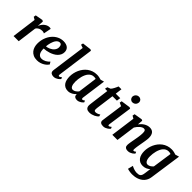

<svg xmlns="http://www.w3.org/2000/svg" viewBox="136 -2002 3435 3435"><g transform="rotate(45 1853.5 -284.5)"><path d="M114.3 -469.7 63.5 -499 71.8 -542.5 214.4 -567.9 239.3 -553.2 231 -432.6Q238.8 -455.1 253.9 -479Q269 -502.9 290.5 -522.7Q312 -542.5 339.1 -555.2Q366.2 -567.9 398.4 -567.9Q408.7 -567.9 417.7 -565.2Q426.8 -562.5 430.7 -559.6L402.3 -417Q397 -420.9 383.8 -425.3Q370.6 -429.7 349.1 -429.7Q333 -429.7 316.2 -426.5Q299.3 -423.3 283.7 -415.8Q268.1 -408.2 254.4 -396Q240.7 -383.8 231 -366.2L182.6 0H52.2Z M447.8 -210Q448.2 -284.2 471.7 -349.4Q495.1 -414.6 536.1 -463.4Q577.1 -512.2 632.3 -540.3Q687.5 -568.4 752 -568.4Q790.5 -568.4 818.8 -558.8Q847.2 -549.3 865.7 -533Q884.3 -516.6 893.3 -494.1Q902.3 -471.7 902.8 -445.8Q903.3 -406.7 888.2 -375.2Q873 -343.8 847.7 -319.1Q822.3 -294.4 789.1 -276.6Q755.9 -258.8 721.2 -247.3Q686.5 -235.8 652.3 -229.7Q618.2 -223.6 590.8 -223.1Q589.8 -191.4 595 -163.1Q600.1 -134.8 611.8 -113.3Q623.5 -91.8 642.6 -79.1Q661.6 -66.4 688 -66.4Q712.4 -66.4 734.1 -72.5Q755.9 -78.6 775.1 -89.1Q794.4 -99.6 811.3 -113.5Q828.1 -127.4 842.8 -143.1L870.1 -97.2Q859.9 -81.5 840.6 -62.7Q821.3 -43.9 793.7 -27.1Q766.1 -10.3 730.7 1Q695.3 12.2 653.3 12.2Q597.7 12.2 558.3 -6.8Q519 -25.9 494.4 -57.1Q469.7 -88.4 458.5 -128.2Q447.3 -168 447.8 -210ZM591.8 -279.8Q608.4 -280.8 628.4 -285.6Q648.4 -290.5 668.5 -299.8Q688.5 -309.1 707.3 -322Q726.1 -335 740.2 -352.1Q754.4 -369.1 762.9 -389.6Q771.5 -410.2 771 -434.6Q770 -470.7 757.3 -487.8Q744.6 -504.9 721.7 -504.9Q700.2 -504.9 682.6 -494.1Q665 -483.4 651.4 -465.8Q637.7 -448.2 627.2 -425Q616.7 -401.9 609.6 -376.7Q602.5 -351.6 598.1 -326.4Q593.8 -301.3 591.8 -279.8Z M987.8 -56.2Q987.8 -64 989 -75.2Q990.2 -86.4 991.2 -93.8L1077.6 -723.6L1015.1 -744.6L1024.9 -785.2L1192.4 -805.7L1216.8 -792.5L1123 -102.1Q1120.6 -85 1124 -75Q1127.4 -64.9 1137.2 -64.9Q1140.6 -64.9 1145 -65.9Q1149.4 -66.9 1154.8 -69.8Q1160.2 -72.8 1167.7 -78.1Q1175.3 -83.5 1185.5 -91.8L1199.7 -60.5Q1195.8 -55.2 1185.3 -43.5Q1174.8 -31.7 1158.2 -20Q1141.6 -8.3 1119.6 0.7Q1097.7 9.8 1071.3 9.8Q1053.7 9.8 1038.6 6.1Q1023.4 2.4 1012.2 -5.4Q1001 -13.2 994.4 -25.6Q987.8 -38.1 987.8 -56.2Z M1434.6 9.8Q1391.1 9.8 1360.1 -6.3Q1329.1 -22.5 1309.3 -50.5Q1289.6 -78.6 1280.5 -116.7Q1271.5 -154.8 1271.5 -198.2Q1271.5 -241.2 1281 -285.4Q1290.5 -329.6 1309.1 -370.6Q1327.6 -411.6 1355.2 -447.5Q1382.8 -483.4 1419.2 -510.3Q1455.6 -537.1 1500.2 -552.5Q1544.9 -567.9 1598.1 -567.9Q1625.5 -567.9 1654.8 -561.8Q1684.1 -555.7 1706.1 -548.8L1772.9 -567.9L1709.5 -102.1Q1707 -82 1712.6 -73.5Q1718.3 -64.9 1726.6 -64.9Q1733.4 -64.9 1743.7 -69.3Q1753.9 -73.7 1771 -87.4L1785.6 -56.2Q1781.7 -50.3 1771.2 -39.3Q1760.7 -28.3 1744.6 -17.3Q1728.5 -6.3 1707.3 1.7Q1686 9.8 1661.1 9.8Q1627 9.8 1606.4 -6.3Q1585.9 -22.5 1587.4 -56.2L1583.5 -62.5Q1570.8 -48.3 1554.7 -35.4Q1538.6 -22.5 1520 -12.5Q1501.5 -2.4 1480 3.7Q1458.5 9.8 1434.6 9.8ZM1481 -68.4Q1495.1 -68.4 1509.3 -73.5Q1523.4 -78.6 1536.6 -87.4Q1549.8 -96.2 1561.5 -107.4Q1573.2 -118.7 1583.5 -130.4L1632.3 -496.6Q1621.6 -500.5 1609.6 -502Q1597.7 -503.4 1585 -503.4Q1553.2 -503.4 1527.8 -490.2Q1502.4 -477.1 1482.9 -454.3Q1463.4 -431.6 1449.7 -401.9Q1436 -372.1 1427.2 -339.1Q1418.5 -306.2 1414.3 -272Q1410.2 -237.8 1410.2 -206.5Q1410.2 -141.1 1428 -104.7Q1445.8 -68.4 1481 -68.4Z M1881.8 -77.6Q1881.8 -80.1 1882.1 -84.2Q1882.3 -88.4 1883.3 -98.4Q1884.3 -108.4 1886.2 -125.5Q1888.2 -142.6 1892.1 -171.4L1933.6 -490.2H1875L1886.2 -538.6L1945.8 -561.5Q1955.6 -570.8 1965.3 -585.7Q1975.1 -600.6 1984.6 -618.2Q1994.1 -635.7 2002.7 -654.8Q2011.2 -673.8 2018.6 -691.4H2090.3L2074.2 -564H2187.5L2176.8 -490.2H2064.9L2024.4 -190.4Q2020.5 -164.6 2018.6 -146Q2016.6 -127.4 2016.6 -114.3Q2016.6 -90.8 2024.7 -81.5Q2032.7 -72.3 2054.7 -72.3Q2064 -72.3 2075.7 -75Q2087.4 -77.6 2099.1 -82Q2110.8 -86.4 2122.1 -92.5Q2133.3 -98.6 2142.1 -105.5L2152.8 -66.9Q2143.1 -55.2 2125.7 -41.7Q2108.4 -28.3 2085.2 -16.8Q2062 -5.4 2033.7 2.2Q2005.4 9.8 1974.1 9.8Q1956.1 9.8 1939.5 5.6Q1922.9 1.5 1909.9 -8.8Q1897 -19 1889.4 -35.9Q1881.8 -52.7 1881.8 -77.6Z M2242.7 -59.6Q2246.1 -88.9 2252 -130.6Q2257.8 -172.4 2265.4 -224.9Q2272.9 -277.3 2281.7 -339.8Q2290.5 -402.3 2300.3 -472.7L2237.3 -501L2245.1 -542.5L2419.4 -567.9L2445.3 -556.2L2380.4 -102.1Q2375 -64.9 2394.5 -64.9Q2402.8 -64.9 2413.6 -70.8Q2424.3 -76.7 2442.9 -92.3L2457 -60.5Q2453.1 -55.2 2442.1 -43.5Q2431.2 -31.7 2414.1 -20Q2397 -8.3 2374.3 0.7Q2351.6 9.8 2323.7 9.8Q2281.2 9.8 2260 -8.1Q2238.8 -25.9 2242.7 -59.6ZM2390.6 -664.1Q2376.5 -664.1 2364 -669.9Q2351.6 -675.8 2342 -685.5Q2332.5 -695.3 2327.1 -708Q2321.8 -720.7 2321.8 -734.4Q2322.3 -752 2328.9 -767.6Q2335.4 -783.2 2346.7 -794.7Q2357.9 -806.2 2373.3 -813Q2388.7 -819.8 2406.7 -819.8Q2423.8 -819.8 2437.3 -814.2Q2450.7 -808.6 2460.2 -799.1Q2469.7 -789.6 2474.6 -777.3Q2479.5 -765.1 2479.5 -752Q2479 -734.4 2473.1 -718.3Q2467.3 -702.1 2455.8 -690.2Q2444.3 -678.2 2428 -671.1Q2411.6 -664.1 2390.6 -664.1Z M2614.3 -470.2 2564 -499 2572.3 -542.5 2726.6 -567.9 2751 -556.2 2742.7 -455.1Q2760.3 -479.5 2781.7 -500.2Q2803.2 -521 2827.4 -535.9Q2851.6 -550.8 2878.2 -559.3Q2904.8 -567.9 2932.6 -567.9Q2959.5 -567.9 2981.7 -560.3Q3003.9 -552.7 3020 -535.4Q3036.1 -518.1 3044.9 -489.7Q3053.7 -461.4 3053.7 -420.4Q3053.7 -406.2 3051.3 -385Q3048.8 -363.8 3045.2 -339.8Q3041.5 -315.9 3037.1 -291.5Q3032.7 -267.1 3029.3 -246.6Q3026.4 -228 3022.7 -208Q3019 -188 3016.1 -168.5Q3013.2 -148.9 3011 -130.6Q3008.8 -112.3 3008.3 -96.2Q3007.8 -78.6 3012 -71.8Q3016.1 -64.9 3023.4 -64.9Q3030.8 -64.9 3040 -69.6Q3049.3 -74.2 3066.9 -87.4L3081.1 -56.2Q3077.6 -51.3 3067.1 -40.3Q3056.6 -29.3 3039.8 -18.1Q3022.9 -6.8 3000.5 1.7Q2978 10.3 2950.7 10.3Q2925.8 10.3 2909.7 4.4Q2893.6 -1.5 2884.3 -11.7Q2875 -22 2871.6 -35.6Q2868.2 -49.3 2868.7 -64.9Q2869.1 -78.1 2871.3 -95.9Q2873.5 -113.8 2876.7 -133.5Q2879.9 -153.3 2883.8 -174.6Q2887.7 -195.8 2891.6 -216.3Q2895 -236.8 2899.4 -261Q2903.8 -285.2 2907.5 -310.5Q2911.1 -335.9 2913.6 -361.1Q2916 -386.2 2916 -408.2Q2916 -431.2 2912.8 -445.3Q2909.7 -459.5 2904.1 -467Q2898.4 -474.6 2889.9 -477.3Q2881.3 -480 2870.1 -480Q2854 -480 2835.7 -470.9Q2817.4 -461.9 2798.8 -446.3Q2780.3 -430.7 2762.9 -409.4Q2745.6 -388.2 2731 -363.8L2681.2 0H2550.8Z M3204.1 132.3Q3210.4 136.2 3224.6 143.3Q3238.8 150.4 3257.3 157Q3275.9 163.6 3296.9 168.5Q3317.9 173.3 3338.4 173.3Q3366.2 173.3 3385.3 169.2Q3404.3 165 3417.2 153.6Q3430.2 142.1 3437.5 122.3Q3444.8 102.5 3449.2 70.8L3465.3 -46.4Q3453.1 -35.2 3438.5 -24.9Q3423.8 -14.6 3406.5 -6.8Q3389.2 1 3369.4 5.4Q3349.6 9.8 3327.6 9.8Q3283.7 9.8 3252.2 -6.3Q3220.7 -22.5 3200.2 -50.5Q3179.7 -78.6 3169.9 -116.7Q3160.2 -154.8 3160.2 -198.2Q3160.2 -241.2 3169.7 -285.4Q3179.2 -329.6 3197.8 -370.6Q3216.3 -411.6 3243.9 -447.5Q3271.5 -483.4 3307.9 -510.3Q3344.2 -537.1 3388.9 -552.5Q3433.6 -567.9 3486.8 -567.9Q3517.6 -567.9 3548.3 -561Q3579.1 -554.2 3601.1 -546.4L3671.4 -567.9L3584.5 37.6Q3579.1 78.6 3563.7 110.4Q3548.3 142.1 3526.4 165.8Q3504.4 189.5 3477.1 205.8Q3449.7 222.2 3419.9 232.2Q3390.1 242.2 3359.4 246.6Q3328.6 251 3299.8 251Q3282.7 251 3264.4 249Q3246.1 247.1 3229.5 244.1Q3212.9 241.2 3199.7 237.8Q3186.5 234.4 3179.2 231ZM3373 -68.4Q3388.2 -68.4 3402.8 -73.2Q3417.5 -78.1 3430.7 -86.2Q3443.8 -94.2 3455.6 -105Q3467.3 -115.7 3476.6 -127L3529.8 -493.2Q3517.1 -498.5 3503.2 -501Q3489.3 -503.4 3473.6 -503.4Q3441.9 -503.4 3416.5 -490Q3391.1 -476.6 3371.6 -453.9Q3352.1 -431.2 3338.4 -400.9Q3324.7 -370.6 3315.9 -337.4Q3307.1 -304.2 3303 -270Q3298.8 -235.8 3298.8 -204.6Q3298.8 -139.2 3318.8 -103.8Q3338.9 -68.4 3373 -68.4Z"/></g></svg>

Font: Merriweather Bold
Style: Italic
Weight: 700
Italic angle: -7°
Designer: Eben Sorkin ( eben@eyebytes.com )
Foundry: Eben Sorkin ( eben@eyebytes.com )
Version: Version 1.5; ttfautohint (v0.97) -l 13 -r 13 -G 200 -x 24 -f